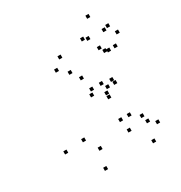

<svg xmlns="http://www.w3.org/2000/svg" viewBox="-184 -907 1000 1060"><g transform="rotate(-30 315.5 -376.5)"><path d="M404.6 -170.6V-190.6H384.6V-170.6ZM458.9 -170.6V-190.6H438.9V-170.6ZM479.8 -364.4V-384.4H459.8V-364.4ZM433.1 -364.4V-384.4H413.1V-364.4ZM227.4 -90.1V-110.1H207.4V-90.1ZM171.7 -176.2V-196.2H151.7V-176.2ZM334.6 -368.4V-388.4H314.6V-368.4ZM412.1 -336.9V-356.9H392.1V-336.9ZM412.1 -397.1V-417.1H392.1V-397.1ZM350.4 -397.1V-417.1H330.4V-397.1ZM411.4 -311.9V-331.9H391.4V-311.9ZM472.6 -387.4V-407.4H452.6V-387.4ZM332.5 -478.3V-498.3H312.5V-478.3ZM53 -167.2V-187.2H33V-167.2ZM198.2 21.2V1.2H178.2V21.2ZM575.9 -58V-78H555.9V-58ZM517.9 -130.9V-150.9H497.9V-130.9ZM530.4 -90.2V-110.2H510.4V-90.2ZM602.1 -655.9V-675.9H582.1V-655.9ZM533 -755V-775H513V-755ZM444.8 -661.4V-681.4H424.8V-661.4ZM500.9 -573V-593H480.9V-573ZM472.6 -649.2V-669.2H452.6V-649.2ZM416.5 -97.2V-117.2H396.5V-97.2ZM504.4 22.2V2.2H484.4V22.2ZM519.5 -544.6V-564.6H499.5V-544.6ZM539.5 -536.8V-556.8H519.5V-536.8ZM582.6 -538.3V-558.3H562.6V-538.3ZM630.8 -599V-619H610.8V-599ZM573.4 -646.3V-666.3H553.4V-646.3ZM287.2 -637.7V-657.7H267.2V-637.7ZM234.5 -583.8V-603.8H214.5V-583.8ZM293.2 -536.2V-556.2H273.2V-536.2Z"/></g></svg>

Font: Monaspace Radon Dots Var
Style: Regular
Weight: 400
Designer: Riley Cran and the Lettermatic Team
Version: Version 1.100 (Monaspace Radon Dots)